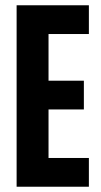

<svg xmlns="http://www.w3.org/2000/svg" viewBox="-20 -708 384 728"><path d="M43 -688H317V-579H164V-402H298V-293H164V-109H317V0H43Z"/></svg>

Font: Saira ExtraCondensed
Style: Bold
Weight: 700
Width: 2
Designer: Hector Gatti with collaboration of the Omnibus-Type team
Foundry: Omnibus-Type
Version: Version 0.072; ttfautohint (v1.8)